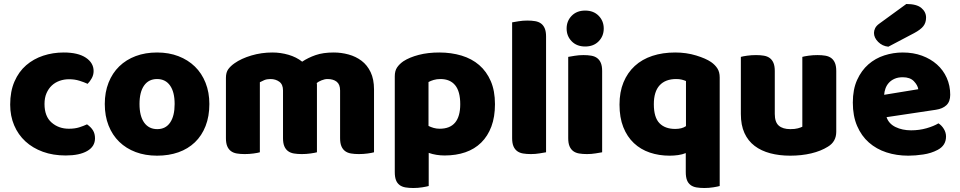

<svg xmlns="http://www.w3.org/2000/svg" viewBox="-20 -764 4812 962"><path d="M326 -367Q301 -367 278.5 -359Q256 -351 239.5 -335.5Q223 -320 213 -297Q203 -274 203 -243Q203 -181 238.5 -150Q274 -119 325 -119Q355 -119 377 -126Q399 -133 416 -141Q436 -127 446 -110.5Q456 -94 456 -71Q456 -30 417 -7.5Q378 15 309 15Q246 15 195 -3.5Q144 -22 107.5 -55.5Q71 -89 51 -136Q31 -183 31 -240Q31 -306 52.5 -355.5Q74 -405 111 -437Q148 -469 196.5 -485Q245 -501 299 -501Q371 -501 410 -475Q449 -449 449 -408Q449 -389 440 -372.5Q431 -356 419 -344Q402 -352 378 -359.5Q354 -367 326 -367Z M1029 -243Q1029 -181 1010 -132.5Q991 -84 956.5 -51Q922 -18 874 -1Q826 16 767 16Q708 16 660 -2Q612 -20 577.5 -53.5Q543 -87 524 -135Q505 -183 505 -243Q505 -302 524 -350Q543 -398 577.5 -431.5Q612 -465 660 -483Q708 -501 767 -501Q826 -501 874 -482.5Q922 -464 956.5 -430.5Q991 -397 1010 -349Q1029 -301 1029 -243ZM679 -243Q679 -182 702.5 -149.5Q726 -117 768 -117Q810 -117 832.5 -150Q855 -183 855 -243Q855 -303 832 -335.5Q809 -368 767 -368Q725 -368 702 -335.5Q679 -303 679 -243Z M1345 -501Q1386 -501 1425.5 -489.5Q1465 -478 1494 -455Q1524 -475 1561.5 -488Q1599 -501 1652 -501Q1690 -501 1726.5 -491Q1763 -481 1791.5 -459.5Q1820 -438 1837 -402.5Q1854 -367 1854 -316V-1Q1844 2 1822.5 5Q1801 8 1778 8Q1756 8 1738.5 5Q1721 2 1709 -7Q1697 -16 1690.5 -31.5Q1684 -47 1684 -72V-311Q1684 -341 1667 -354.5Q1650 -368 1621 -368Q1607 -368 1591 -361.5Q1575 -355 1567 -348Q1568 -344 1568 -340.5Q1568 -337 1568 -334V-1Q1557 2 1535.5 5Q1514 8 1492 8Q1470 8 1452.5 5Q1435 2 1423 -7Q1411 -16 1404.5 -31.5Q1398 -47 1398 -72V-311Q1398 -341 1379.5 -354.5Q1361 -368 1335 -368Q1317 -368 1304 -362.5Q1291 -357 1282 -352V-1Q1272 2 1250.5 5Q1229 8 1206 8Q1184 8 1166.5 5Q1149 2 1137 -7Q1125 -16 1118.5 -31.5Q1112 -47 1112 -72V-374Q1112 -401 1123.5 -417Q1135 -433 1155 -447Q1189 -471 1239.5 -486Q1290 -501 1345 -501Z M2181 -501Q2241 -501 2292.5 -485.5Q2344 -470 2381 -438Q2418 -406 2439 -357.5Q2460 -309 2460 -242Q2460 -178 2442 -130Q2424 -82 2391 -49.5Q2358 -17 2311.5 -1Q2265 15 2208 15Q2165 15 2128 2V168Q2118 171 2096 174.5Q2074 178 2051 178Q2029 178 2011.5 175Q1994 172 1982 163Q1970 154 1964 138.5Q1958 123 1958 98V-382Q1958 -409 1969.5 -426Q1981 -443 2001 -457Q2032 -477 2078 -489Q2124 -501 2181 -501ZM2183 -119Q2286 -119 2286 -242Q2286 -306 2260.5 -337Q2235 -368 2187 -368Q2168 -368 2153 -363.5Q2138 -359 2127 -353V-133Q2139 -127 2153 -123Q2167 -119 2183 -119Z M2716 -1Q2705 1 2683.5 4.5Q2662 8 2640 8Q2618 8 2600.5 5Q2583 2 2571 -7Q2559 -16 2552.5 -31.5Q2546 -47 2546 -72V-652Q2557 -654 2578.5 -657.5Q2600 -661 2622 -661Q2644 -661 2661.5 -658Q2679 -655 2691 -646Q2703 -637 2709.5 -621.5Q2716 -606 2716 -581Z M2819 -621Q2819 -659 2844.5 -685Q2870 -711 2912 -711Q2954 -711 2979.5 -685Q3005 -659 3005 -621Q3005 -583 2979.5 -557Q2954 -531 2912 -531Q2870 -531 2844.5 -557Q2819 -583 2819 -621ZM2997 -1Q2986 1 2964.5 4.5Q2943 8 2921 8Q2899 8 2881.5 5Q2864 2 2852 -7Q2840 -16 2833.5 -31.5Q2827 -47 2827 -72V-479Q2838 -481 2859.5 -484.5Q2881 -488 2903 -488Q2925 -488 2942.5 -485Q2960 -482 2972 -473Q2984 -464 2990.5 -448.5Q2997 -433 2997 -408Z M3335 16Q3282 16 3236 0.5Q3190 -15 3156 -47Q3122 -79 3103 -127Q3084 -175 3084 -240Q3084 -303 3104 -351.5Q3124 -400 3160.5 -433.5Q3197 -467 3248.5 -484Q3300 -501 3363 -501Q3419 -501 3468 -486Q3517 -471 3543 -453Q3563 -439 3574.5 -421Q3586 -403 3586 -376V168Q3576 171 3554 174.5Q3532 178 3509 178Q3487 178 3469.5 175Q3452 172 3440 163Q3428 154 3422 138.5Q3416 123 3416 98V3Q3399 10 3378 13Q3357 16 3335 16ZM3417 -358Q3408 -362 3396 -365Q3384 -368 3368 -368Q3314 -368 3285 -336.5Q3256 -305 3256 -242Q3256 -176 3284 -147Q3312 -118 3363 -118Q3397 -118 3417 -132Z M3692 -479Q3702 -482 3723.5 -485Q3745 -488 3768 -488Q3790 -488 3807.5 -485Q3825 -482 3837 -473Q3849 -464 3855.5 -448.5Q3862 -433 3862 -408V-193Q3862 -152 3882 -134.5Q3902 -117 3940 -117Q3963 -117 3977.5 -121Q3992 -125 4000 -129V-479Q4010 -482 4031.5 -485Q4053 -488 4076 -488Q4098 -488 4115.5 -485Q4133 -482 4145 -473Q4157 -464 4163.5 -448.5Q4170 -433 4170 -408V-104Q4170 -54 4128 -29Q4093 -7 4044.5 4.5Q3996 16 3939 16Q3885 16 3839.5 4Q3794 -8 3761 -33Q3728 -58 3710 -97.5Q3692 -137 3692 -193Z M4531 16Q4472 16 4421.5 -0.5Q4371 -17 4333.5 -50Q4296 -83 4274.5 -133Q4253 -183 4253 -250Q4253 -316 4274.5 -363.5Q4296 -411 4331 -441.5Q4366 -472 4411 -486.5Q4456 -501 4503 -501Q4556 -501 4599.5 -485Q4643 -469 4674.5 -441Q4706 -413 4723.5 -374Q4741 -335 4741 -289Q4741 -255 4722 -237Q4703 -219 4669 -214L4422 -177Q4433 -144 4467 -127.5Q4501 -111 4545 -111Q4586 -111 4622.5 -121.5Q4659 -132 4682 -146Q4698 -136 4709 -118Q4720 -100 4720 -80Q4720 -35 4678 -13Q4646 4 4606 10Q4566 16 4531 16ZM4503 -377Q4479 -377 4461.5 -369Q4444 -361 4433 -348.5Q4422 -336 4416.5 -320.5Q4411 -305 4410 -289L4581 -317Q4578 -337 4559 -357Q4540 -377 4503 -377ZM4521 -744Q4573 -744 4596.5 -724Q4620 -704 4620 -676Q4620 -650 4606 -632.5Q4592 -615 4560 -598L4431 -530Q4401 -533 4380 -554Q4359 -575 4359 -599Q4359 -611 4365 -623Q4371 -635 4385 -645Z"/></svg>

Font: Baloo Bhaina
Style: Regular
Weight: 400
Designer: Manish Minz, Shuchita Grover and Ek Type
Foundry: Ek Type
Version: Version 1.443;PS 1.000;hotconv 16.6.51;makeotf.lib2.5.65220;